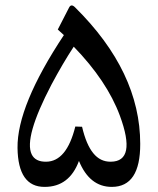

<svg xmlns="http://www.w3.org/2000/svg" viewBox="-20 -716 593 722"><path d="M288.6 -239.3Q304.2 -172.4 330.6 -140.1Q356.9 -107.4 396.5 -107.9Q494.6 -108.4 430.7 -281.2Q382.3 -411.6 257.3 -540.5Q216.8 -479 173.3 -397.5Q69.3 -198.2 99.1 -135.7Q112.8 -107.4 153.3 -107.9Q230.5 -108.4 263.2 -240.2ZM276.9 -110.8Q240.7 -13.2 147.9 -13.2Q47.9 -12.7 45.9 -159.7Q43.9 -317.9 220.2 -584L197.3 -605L239.7 -687.5Q247.6 -703.1 262.2 -688.5Q507.3 -446.3 507.3 -174.8Q507.8 -13.2 400.4 -13.2Q316.9 -13.2 276.9 -110.8Z"/></svg>

Font: Parastoo WOL
Style: WOL
Weight: 400
Foundry: Saber Rastikerdar (saber.rastikerdar@gmail.com)
Version: Version 1.0.0-alpha5